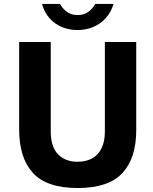

<svg xmlns="http://www.w3.org/2000/svg" viewBox="-20 -934 766 964"><path d="M370 10Q214.4 10 145.3 -65.8Q76.2 -141.5 76.2 -284V-723H234.8V-273.8Q234.8 -197 271.3 -159.4Q307.9 -121.8 370 -121.8Q410.4 -121.8 441.1 -137.9Q471.8 -154 489.1 -188.1Q506.5 -222.1 506.5 -273.8V-723H664V-280.2Q664 -140.2 594.6 -65.1Q525.1 10 370 10ZM369.9 -783.2Q327.1 -783.2 290.8 -798.2Q254.5 -813.1 228.6 -842.6Q202.6 -872 190.9 -914.2H281.4Q284.6 -908.5 285.8 -907.4Q299.5 -885 319.9 -871.8Q340.2 -858.5 369.9 -858.5Q401.1 -858.5 422.3 -873.5Q443.5 -888.5 458.4 -914.2H550.1Q538.2 -873.8 512 -844.2Q485.8 -814.8 449.2 -799Q412.8 -783.2 369.9 -783.2Z"/></svg>

Font: Public Sans VF
Style: Regular
Weight: 400
Designer: Pablo Impallari, Rodrigo Fuenzalida (Modified by Dan O. Williams and USWDS)
Version: Version 1.003